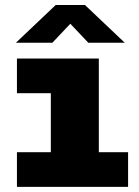

<svg xmlns="http://www.w3.org/2000/svg" viewBox="-20 -728 540 748"><path d="M46 0V-135H178V-365H46V-500H365V-135H479V0ZM42 -561.5 197 -708.5H311L466 -561.5H324L254 -635.5L184 -561.5Z"/></svg>

Font: Trispace ExtraBold
Style: Regular
Weight: 800
Designer: Tyler Finck
Foundry: Etcetera Type Company
Version: Version 1.210; ttfautohint (v1.8.3)